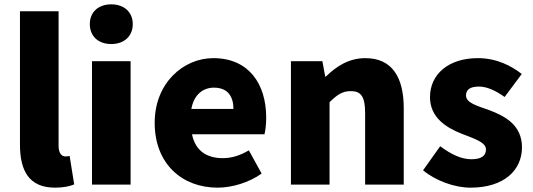

<svg xmlns="http://www.w3.org/2000/svg" viewBox="-20 -851 2457 885"><path d="M234 14C274 14 303 7 322 -1L301 -132C291 -130 287 -130 281 -130C267 -130 250 -141 250 -179V-799H72V-185C72 -66 112 14 234 14Z M493 -648C552 -648 592 -684 592 -740C592 -795 552 -831 493 -831C433 -831 394 -795 394 -740C394 -684 433 -648 493 -648ZM404 0H582V-569H404Z M983 14C1049 14 1127 -9 1186 -51L1127 -158C1086 -134 1048 -122 1007 -122C935 -122 881 -154 865 -232H1199C1203 -246 1207 -277 1207 -309C1207 -464 1127 -583 963 -583C826 -583 693 -469 693 -285C693 -96 819 14 983 14ZM862 -349C874 -416 917 -447 966 -447C1031 -447 1056 -405 1056 -349Z M1321 0H1499V-380C1533 -413 1557 -431 1597 -431C1642 -431 1663 -409 1663 -330V0H1841V-352C1841 -494 1788 -583 1664 -583C1587 -583 1529 -544 1482 -498H1479L1466 -569H1321Z M2149 14C2304 14 2386 -67 2386 -172C2386 -275 2307 -316 2236 -343C2177 -364 2128 -377 2128 -411C2128 -438 2147 -452 2188 -452C2225 -452 2265 -433 2306 -404L2385 -510C2337 -547 2271 -583 2182 -583C2049 -583 1962 -510 1962 -403C1962 -308 2039 -262 2107 -235C2165 -212 2220 -196 2220 -162C2220 -134 2200 -117 2153 -117C2108 -117 2061 -138 2009 -177L1930 -66C1988 -18 2075 14 2149 14Z"/></svg>

Font: Noto Sans JP Black
Style: Regular
Weight: 900
Designer: Ryoko NISHIZUKA  (kana, bopomofo & ideographs); Paul D. Hunt (Latin, Greek & Cyrillic); Sandoll Communications , Soo-you
Foundry: Adobe
Version: Version 2.002;hotconv 1.0.116;makeotfexe 2.5.65601